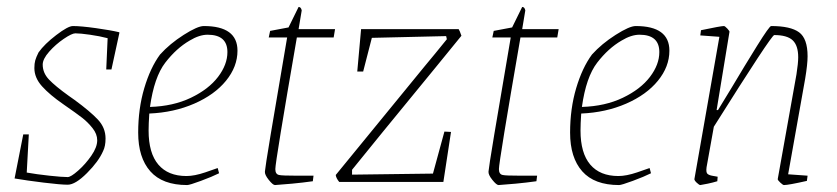

<svg xmlns="http://www.w3.org/2000/svg" viewBox="-20 -524 2412 553"><path d="M323 -430H324L301 -324H286L290 -414Q267 -420 239 -424Q211 -428 197 -428Q187 -428 163.5 -412Q140 -396 121.5 -375Q103 -354 103 -338Q103 -314 121 -295Q139 -276 178 -248L195 -236Q240 -203 262 -179.5Q284 -156 284 -125Q284 -103 277 -89Q264 -59 230.5 -25.5Q197 8 175 8Q155 8 106 2Q57 -4 22 -10L47 -137H63L57 -27Q85 -22 122 -18Q159 -14 175 -14Q184 -14 205 -32.5Q226 -51 243 -75.5Q260 -100 260 -120Q260 -138 246.5 -155Q233 -172 217 -184.5Q201 -197 162 -224Q123 -251 101 -275.5Q79 -300 79 -328Q79 -341 81.5 -350Q84 -359 91 -373Q108 -397 142 -423Q176 -449 190 -449Q213 -449 256 -443Q299 -437 324 -431Z M410 -197Q408 -167 408 -148Q408 -83 436 -50Q464 -17 517 -17Q540 -17 571 -27.5Q602 -38 607 -40L611 -25Q591 -15 558.5 -3Q526 9 519 9Q448 9 413 -30.5Q378 -70 378 -142Q378 -211 395.5 -270Q413 -329 441 -367Q469 -398 509 -423.5Q549 -449 567 -449Q664 -449 664 -378Q664 -332 631 -291.5Q598 -251 539.5 -225.5Q481 -200 410 -197ZM412 -216Q479 -218 530 -242.5Q581 -267 608 -302.5Q635 -338 635 -374Q635 -424 578 -424Q554 -424 526 -407Q488 -385 456 -343.5Q424 -302 412 -216Z M743 -30Q744 -49 807 -416H754L758 -435L811 -445L840 -504Q847 -504 849 -494L840 -440H945L941 -416H835Q773 -58 773 -37Q773 -22 784 -20Q792 -18 835 -18H883L881 -2Q853 2 821 5Q789 8 772 9Q766 9 754 -6Q742 -21 743 -30Z M1260 -145 1279 -144 1257 0H957Q948 -11 947 -20L1203 -333Q1229 -364 1267 -411L1265 -420L1051 -415L1026 -318H1009L1020 -440H1301Q1304 -436 1309 -421L1234 -329Q1051 -106 994 -35V-21L1227 -24Z M1387 -30Q1388 -49 1451 -416H1398L1402 -435L1455 -445L1484 -504Q1491 -504 1493 -494L1484 -440H1589L1585 -416H1479Q1417 -58 1417 -37Q1417 -22 1428 -20Q1436 -18 1479 -18H1527L1525 -2Q1497 2 1465 5Q1433 8 1416 9Q1410 9 1398 -6Q1386 -21 1387 -30Z M1654 -197Q1652 -167 1652 -148Q1652 -83 1680 -50Q1708 -17 1761 -17Q1784 -17 1815 -27.5Q1846 -38 1851 -40L1855 -25Q1835 -15 1802.5 -3Q1770 9 1763 9Q1692 9 1657 -30.5Q1622 -70 1622 -142Q1622 -211 1639.5 -270Q1657 -329 1685 -367Q1713 -398 1753 -423.5Q1793 -449 1811 -449Q1908 -449 1908 -378Q1908 -332 1875 -291.5Q1842 -251 1783.5 -225.5Q1725 -200 1654 -197ZM1656 -216Q1723 -218 1774 -242.5Q1825 -267 1852 -302.5Q1879 -338 1879 -374Q1879 -424 1822 -424Q1798 -424 1770 -407Q1732 -385 1700 -343.5Q1668 -302 1656 -216Z M2250 -22 2306 -18 2304 -3Q2251 9 2238 9Q2235 9 2227.5 2Q2220 -5 2220 -8L2274 -310Q2279 -342 2279 -359Q2279 -393 2263 -408Q2247 -423 2210 -423Q2202 -423 2036 -159L2015 -42Q2013 -27 2018 -23Q2023 -19 2033 -17.5Q2043 -16 2047 -15L2046 -2Q2033 2 2018.5 5Q2004 8 1997 9Q1994 9 1987 2.5Q1980 -4 1980 -8L2052 -418L1997 -422L1999 -437Q2056 -449 2065 -449Q2068 -449 2075 -441.5Q2082 -434 2081 -432L2044 -207H2048Q2077 -255 2087 -271Q2125 -335 2160.5 -392Q2196 -449 2201 -449Q2257 -449 2281.5 -431Q2306 -413 2306 -362Q2306 -339 2299 -297Z"/></svg>

Font: Grenze Thin
Style: Italic
Weight: 250
Italic angle: -10°
Designer: Renata Polastri
Foundry: Omnibus-Type
Version: Version 1.002; ttfautohint (v1.8)